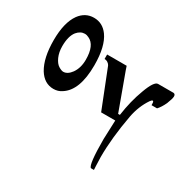

<svg xmlns="http://www.w3.org/2000/svg" viewBox="-218 -884 1594 1564"><g transform="rotate(30 579.0 -102.0)"><path d="M346.7 -308.6Q346.7 -445.3 272.5 -478.5Q253.9 -488.3 234.4 -488.3Q194.3 -488.3 162.1 -450.2Q125 -403.3 125 -308.6Q125 -252 144.5 -208.5Q164.1 -165 191.4 -148.4Q218.8 -131.8 235.4 -131.8Q275.4 -131.8 309.6 -178.7Q346.7 -231.4 346.7 -308.6ZM96.7 -55.7Q40 -150.4 40 -316.4Q40 -482.4 101.6 -568.4Q153.3 -638.7 234.9 -638.7Q316.4 -638.7 367.2 -568.4Q429.7 -481.4 429.7 -304.7Q429.7 -66.4 311.5 6.8Q278.3 29.3 235.4 29.3Q149.4 29.3 96.7 -55.7ZM794.9 176.8 801.8 0H668.9L527.3 -358.4Q521.5 -371.1 507.3 -380.9Q493.2 -390.6 475.6 -390.6V-432.6H659.2Q661.1 -424.8 670.9 -397.9Q680.7 -371.1 726.1 -247.1Q771.5 -123 794.9 -58.6H811.5Q831.1 -198.2 875 -314.5Q918 -432.6 955.1 -432.6H1100.6Q1118.2 -429.7 1118.2 -408.7Q1118.2 -387.7 1096.7 -334Q1074.2 -285.2 1046.9 -255.9H995.1V-264.6Q995.1 -293 985.8 -293Q976.6 -293 964.8 -275.4Q909.2 -193.4 888.7 -85.9Q847.7 137.7 847.7 316.4L850.6 400.4L852.5 435.5H824.2Q794.9 418.9 794.9 176.8Z"/></g></svg>

Font: Menaion Unicode
Style: Regular
Weight: 400
Designer: Aleksandr Andreev
Foundry: Ponomar Technologies, Inc.
Version: 2.0